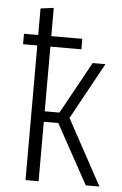

<svg xmlns="http://www.w3.org/2000/svg" viewBox="-53 -781 523 820"><g transform="rotate(5 208.0 -371.5)"><path d="M252 -280.8 404.8 0H346.2L206.1 -254.9H144V0H87.9V-577.1H26.9V-622.1H87.9V-735.8L144 -743.2V-622.1H276.9V-577.1H144V-299.8H207L330.1 -522.9H384.8Z"/></g></svg>

Font: Fira Sans Compressed Light
Style: Regular
Weight: 300
Width: 1
Designer: Carrois Corporate & Edenspiekermann AG
Foundry: Carrois Corporate GbR & Edenspiekermann AG
Version: Version 4.203;PS 004.203;hotconv 1.0.88;makeotf.lib2.5.64775